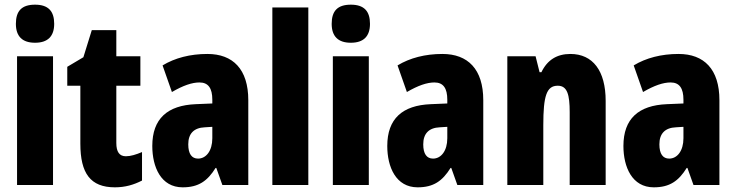

<svg xmlns="http://www.w3.org/2000/svg" viewBox="-20 -792 3151 822"><path d="M130 -772C73 -772 48 -745 48 -690C48 -636 76 -609 130 -609C184 -609 212 -636 212 -690C212 -744 187 -772 130 -772ZM207 -551H53V0H207Z M519 -123C491 -123 478 -142 478 -180V-425H581V-551H478V-663H373L337 -547L268 -506V-425H324V-177C324 -50 367 10 472 10C516 10 553 -1 588 -19V-141C562 -130 539 -123 519 -123Z M868 -561C794 -561 729 -544 676 -512L716 -398C764 -426 802 -439 834 -439C872 -439 889 -414 889 -365V-349L818 -346C697 -341 632 -284 632 -167C632 -77 669 10 762 10C830 10 868 -17 903 -73H906L932 0H1043V-363C1043 -496 977 -561 868 -561ZM857 -247 889 -249V-200C889 -147 863 -113 828 -113C801 -113 786 -133 786 -174C786 -220 810 -245 857 -247Z M1300 0V-760H1146V0Z M1482 -772C1425 -772 1400 -745 1400 -690C1400 -636 1428 -609 1482 -609C1536 -609 1564 -636 1564 -690C1564 -744 1539 -772 1482 -772ZM1559 -551H1405V0H1559Z M1874 -561C1800 -561 1735 -544 1682 -512L1722 -398C1770 -426 1808 -439 1840 -439C1878 -439 1895 -414 1895 -365V-349L1824 -346C1703 -341 1638 -284 1638 -167C1638 -77 1675 10 1768 10C1836 10 1874 -17 1909 -73H1912L1938 0H2049V-363C2049 -496 1983 -561 1874 -561ZM1863 -247 1895 -249V-200C1895 -147 1869 -113 1834 -113C1807 -113 1792 -133 1792 -174C1792 -220 1816 -245 1863 -247Z M2422 -561C2364 -561 2323 -535 2298 -483H2290L2273 -551H2152V0H2306V-256C2306 -382 2320 -425 2368 -425C2409 -425 2419 -386 2419 -312V0H2573V-360C2573 -489 2518 -561 2422 -561Z M2885 -561C2811 -561 2746 -544 2693 -512L2733 -398C2781 -426 2819 -439 2851 -439C2889 -439 2906 -414 2906 -365V-349L2835 -346C2714 -341 2649 -284 2649 -167C2649 -77 2686 10 2779 10C2847 10 2885 -17 2920 -73H2923L2949 0H3060V-363C3060 -496 2994 -561 2885 -561ZM2874 -247 2906 -249V-200C2906 -147 2880 -113 2845 -113C2818 -113 2803 -133 2803 -174C2803 -220 2827 -245 2874 -247Z"/></svg>

Font: Noto Sans Bengali ExtraCondensed ExtraBold
Style: Regular
Weight: 800
Width: 2
Designer: Joana Ranito - Universal Thirst; Jelle Bosma - Monotype Design Team
Foundry: Universal Thirst ehf.
Version: Version 3.000